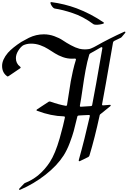

<svg xmlns="http://www.w3.org/2000/svg" viewBox="-231 -1346 1219 1835"><path d="M759 -1132Q772 -1123 743 -1116Q697 -1105 668 -1112Q664 -1114 662 -1115Q562 -1189 463 -1221Q368 -1253 294 -1264Q277 -1266 259 -1297Q243 -1327 259 -1326Q386 -1309 500 -1267Q636 -1216 759 -1132ZM-37 467Q-45 471 -48 466.5Q-51 462 -45 455L-3 411Q3 404 12 401Q74 377 132 331Q199 275 246 202Q297 123 339 -23Q378 -163 389 -221Q391 -234 378 -234Q257 -237 127 -286Q109 -291 125 -302L233 -373Q241 -378 250 -375Q332 -346 396 -335Q409 -333 410 -345Q415 -374 427 -453Q439 -532 445.5 -570Q452 -608 465.5 -667Q479 -726 494 -773Q498 -786 484 -786Q475 -785 457 -785Q412 -785 370 -800Q328 -815 294.5 -836Q261 -857 228 -878Q195 -899 153 -914Q111 -929 66 -929Q23 -929 -11 -912Q-36 -895 -57.5 -860Q-79 -825 -79 -790Q-79 -739 -39 -709Q-28 -701 -39 -693L-148 -619Q-157 -612 -164 -618Q-211 -652 -211 -716Q-211 -776 -155 -842Q-112 -890 -28 -945Q26 -975 46 -985Q114 -1018 188 -1018Q239 -1018 287.5 -1000.5Q336 -983 369 -960.5Q402 -938 446 -914Q490 -890 528 -880Q555 -874 579 -874Q587 -874 594.5 -874.5Q602 -875 609.5 -876Q617 -877 621.5 -877.5Q626 -878 633.5 -881Q641 -884 643.5 -885Q646 -886 654.5 -890Q663 -894 664.5 -894.5Q666 -895 676 -900.5Q686 -906 688 -907Q813 -978 955 -1042Q963 -1046 966.5 -1041.5Q970 -1037 964 -1030L932 -992Q926 -985 917 -982L861 -955Q850 -949 849 -939Q764 -447 745 -352Q743 -345 746 -341.5Q749 -338 756 -339Q775 -340 816 -344Q825 -345 827 -340.5Q829 -336 822 -330L734 -259Q723 -252 722 -246Q674 -24 624 140Q621 150 612 155L534 193Q527 197 523.5 193.5Q520 190 522 183Q578 -16 627 -234Q629 -241 626 -244.5Q623 -248 616 -247Q606 -246 572 -245Q538 -244 520 -242Q509 -240 508 -231Q485 -136 473.5 -93Q462 -50 436 19Q410 88 377 140Q314 238 202.5 325Q91 412 -37 467ZM533 -339Q531 -332 534 -328.5Q537 -325 544 -326L637 -332Q649 -333 650 -343Q678 -483 747 -884Q748 -891 744.5 -894Q741 -897 734 -894Q722 -887 687.5 -867Q653 -847 634 -837Q625 -832 622 -824Q602 -758 587 -676.5Q572 -595 558 -495.5Q544 -396 533 -339Z"/></svg>

Font: Joscelyn
Style: Regular
Weight: 400
Designer: Peter S. Baker
Version: Version 1.012